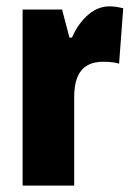

<svg xmlns="http://www.w3.org/2000/svg" viewBox="-20 -583 415 603"><path d="M322 -563C267 -563 225 -510 206 -465H198L175 -553H51V0H213V-278C213 -350 240 -389 304 -389C325 -389 341 -387 354 -383L367 -557C347 -562 335 -563 322 -563Z"/></svg>

Font: Noto Sans Arabic ExtCond Blk
Style: Regular
Weight: 900
Width: 2
Designer: Monotype Design Team, Nadine Chahine, Nizar Qandah and Khaled Hosny
Foundry: Monotype Imaging Inc.
Version: Version 2.012